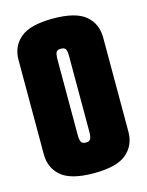

<svg xmlns="http://www.w3.org/2000/svg" viewBox="-100 -691 585 763"><g transform="rotate(-15 192.0 -310.0)"><path d="M192 8Q98 8 58 -26Q18 -60 18 -116V-504Q18 -560 58 -594Q98 -628 192 -628Q286 -628 326 -594Q366 -560 366 -504V-116Q366 -60 326 -26Q286 8 192 8ZM192 -118Q207 -118 211.5 -127Q216 -136 216 -158V-464Q216 -487 211.5 -495.5Q207 -504 192 -504Q177 -504 172.5 -495.5Q168 -487 168 -465V-158Q168 -136 172.5 -127Q177 -118 192 -118Z"/></g></svg>

Font: Smooch Sans Thin Black
Style: Regular
Weight: 900
Version: Version 1.010